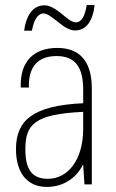

<svg xmlns="http://www.w3.org/2000/svg" viewBox="-20 -727 456 757"><path d="M75 -606H106C113 -648 129 -674 152 -674C168 -674 186 -657 207 -642C231 -622 253 -607 276 -607C319 -607 346 -643 353 -707H322C315 -666 303 -639 279 -639C262 -639 243 -656 224 -672C202 -689 180 -706 155 -706C110 -706 83 -666 75 -606ZM165 10C233 10 283 -29 306 -76H308L313 0H342V-378C342 -488 292 -538 206 -538C113 -538 58 -485 62 -382H94C91 -468 134 -506 203 -506C279 -506 308 -459 308 -373V-320C109 -311 43 -252 43 -139C43 -48 85 10 165 10ZM169 -22C106 -22 80 -59 80 -138C80 -236 115 -277 308 -286V-219C308 -96 247 -22 169 -22Z"/></svg>

Font: Kathrein 37 Thin Condensed
Style: Regular
Weight: 250
Width: 3
Designer: Lazydogs Typefoundry, based on Open Sans by Ascender Corporation
Foundry: Lazydogs Typefoundry
Version: Version 1.003;PS 001.003;hotconv 1.0.88;makeotf.lib2.5.64775